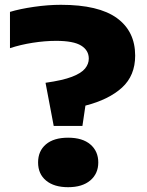

<svg xmlns="http://www.w3.org/2000/svg" viewBox="-20 -770 613 799"><path d="M203.5 -246 169.5 -425.5Q240.5 -435.5 279.5 -450.5Q318.5 -465.5 334 -484.8Q349.5 -504 349.5 -526Q349.5 -560.5 317.8 -580.2Q286 -600 213.5 -600Q167 -600 116 -592Q65 -584 21.5 -569.5V-720.5Q62.5 -733 121.2 -741.5Q180 -750 233.5 -750Q390.5 -750 466.5 -694.8Q542.5 -639.5 542.5 -538.5Q542.5 -455.5 487.8 -405.5Q433 -355.5 335.5 -330.5L323 -246ZM263.5 9Q205 9 171.8 -18.5Q138.5 -46 138.5 -94Q138.5 -141.5 171 -169.2Q203.5 -197 263.5 -197Q323.5 -197 356.2 -168.8Q389 -140.5 389 -94Q389 -47.5 355.8 -19.2Q322.5 9 263.5 9Z"/></svg>

Font: Encode Sans Expanded ExtraBold
Style: Regular
Weight: 800
Width: 7
Designer: Multiple Designers
Foundry: Impallari Type
Version: Version 3.000; ttfautohint (v1.8.3) -l 8 -r 50 -G 200 -x 14 